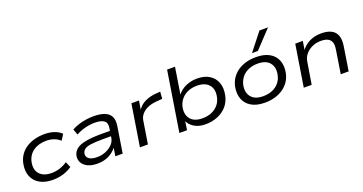

<svg xmlns="http://www.w3.org/2000/svg" viewBox="-39 -1437 4013 2122"><g transform="rotate(-20 1967.5 -376.5)"><path d="M317 9Q226 9 164.5 -26Q103 -61 77.5 -124.5Q52 -188 68 -271Q80 -329 110 -372Q140 -415 184.5 -443Q229 -471 283.5 -485Q338 -499 397 -499Q460 -499 511.5 -481.5Q563 -464 595 -431L553 -365Q521 -394 479.5 -408.5Q438 -423 393 -423Q349 -423 311 -413Q273 -403 242 -382Q211 -361 190 -330Q169 -299 160 -256Q143 -168 189.5 -117.5Q236 -67 329 -67Q378 -67 425.5 -82Q473 -97 515 -126L544 -59Q514 -38 478 -22.5Q442 -7 401.5 1Q361 9 317 9Z M841 9Q773 9 727.5 -13Q682 -35 662 -72Q642 -109 650 -154Q660 -198 695.5 -227Q731 -256 803.5 -270.5Q876 -285 998 -285H1110L1101 -225H986Q896 -225 844.5 -217.5Q793 -210 770.5 -192.5Q748 -175 742 -148Q734 -109 765 -84.5Q796 -60 861 -60Q916 -60 963 -79.5Q1010 -99 1042 -132.5Q1074 -166 1080 -208L1097 -316Q1107 -374 1073 -400.5Q1039 -427 964 -427Q908 -427 850.5 -412.5Q793 -398 741 -369L717 -437Q753 -457 796 -471Q839 -485 885 -492Q931 -499 974 -499Q1052 -499 1103 -479.5Q1154 -460 1175.5 -418.5Q1197 -377 1187 -310L1138 0H1052L1070 -113L1080 -114Q1058 -79 1023 -51Q988 -23 942.5 -7Q897 9 841 9Z M1341 0 1419 -490H1508L1489 -371H1481Q1517 -435 1580 -465Q1643 -495 1723 -499L1762 -502L1756 -420L1687 -414Q1629 -410 1584.5 -391Q1540 -372 1512.5 -341Q1485 -310 1478 -271L1435 0Z M2110 9Q2032 9 1977.5 -25.5Q1923 -60 1905 -114H1912L1895 0H1805L1917 -705H2010L1958 -376H1948Q1972 -415 2009.5 -442.5Q2047 -470 2094.5 -484.5Q2142 -499 2192 -499Q2279 -499 2336.5 -463Q2394 -427 2417 -363.5Q2440 -300 2423 -216Q2407 -143 2362.5 -93Q2318 -43 2252.5 -17Q2187 9 2110 9ZM2102 -65Q2161 -65 2208.5 -84.5Q2256 -104 2288 -141Q2320 -178 2331 -231Q2350 -319 2305 -372Q2260 -425 2165 -425Q2107 -425 2060 -405.5Q2013 -386 1981 -349Q1949 -312 1936 -259Q1919 -171 1963 -118Q2007 -65 2102 -65Z M2812 9Q2715 9 2653.5 -27Q2592 -63 2567.5 -126.5Q2543 -190 2559 -272Q2571 -327 2600 -369Q2629 -411 2671.5 -440Q2714 -469 2768 -484Q2822 -499 2885 -499Q2981 -499 3043 -463.5Q3105 -428 3129 -364.5Q3153 -301 3137 -219Q3125 -164 3096 -122Q3067 -80 3024.5 -51Q2982 -22 2928 -6.5Q2874 9 2812 9ZM2816 -65Q2876 -65 2923 -84.5Q2970 -104 3002 -141Q3034 -178 3045 -232Q3063 -319 3019 -372Q2975 -425 2879 -425Q2821 -425 2773.5 -405.5Q2726 -386 2694.5 -349Q2663 -312 2650 -259Q2633 -172 2676.5 -118.5Q2720 -65 2816 -65ZM2861 -555 3024 -762H3125L2930 -555Z M3268 0 3346 -490H3435L3417 -378H3410Q3451 -437 3512.5 -468Q3574 -499 3653 -499Q3723 -499 3769 -476Q3815 -453 3833.5 -405Q3852 -357 3840 -281L3796 0H3703L3746 -275Q3755 -329 3743 -360.5Q3731 -392 3700.5 -407Q3670 -422 3621 -422Q3564 -422 3517 -400Q3470 -378 3440 -341.5Q3410 -305 3403 -258L3361 0Z"/></g></svg>

Font: Nunito Sans 10pt Expanded
Style: Italic
Weight: 400
Width: 7
Italic angle: -9°
Designer: Vernon Adams
Foundry: Vernon Adams
Version: Version 3.101;gftools[0.9.27]